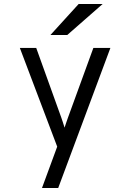

<svg xmlns="http://www.w3.org/2000/svg" viewBox="-20 -752 656 966"><path d="M191.2 194 267.8 -14.2 79.8 -511H162.2L288.2 -160.8Q292.2 -149.4 296.4 -136.7Q300.6 -124 304.8 -109.8Q309.1 -123.1 313.5 -135.9Q317.9 -148.6 322.2 -160.8L449.8 -511H535.5L272.8 194ZM233.8 -576 375.8 -732H496.5L318.5 -576Z"/></svg>

Font: Overpass Mono Light
Style: Regular
Weight: 300
Monospace: yes
Designer: Delve Withrington, Dave Bailey
Foundry: Delve Fonts LLC
Version: Version 4.000